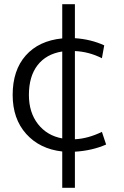

<svg xmlns="http://www.w3.org/2000/svg" viewBox="-20 -710 588 910"><path d="M275 -528V-690H335V-529Q411 -524 474 -495L463 -434Q402 -465 335 -468V-50Q397 -53 463 -85L483 -25Q417 4 335 9V180H275V8Q168 -4 104 -75.5Q40 -147 40 -260Q40 -377 102 -447Q164 -517 275 -528ZM275 -54V-466Q199 -454 158 -401Q117 -348 117 -260Q117 -177 160 -122Q203 -67 275 -54Z"/></svg>

Font: Mplus 1p
Style: Regular
Weight: 400
Version: Version 1.061